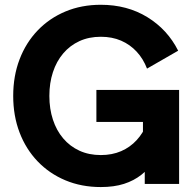

<svg xmlns="http://www.w3.org/2000/svg" viewBox="-20 -755 803 788"><path d="M583.4 -473.4 711.2 -546.9Q667.7 -633.6 584.9 -684.5Q502.1 -735.4 393.8 -735.4Q314.5 -735.4 248.5 -707.8Q182.6 -680.2 134.5 -630Q86.4 -579.8 60.3 -511.4Q34.2 -443.1 34.2 -361.3Q34.2 -279.6 60.3 -211.2Q86.4 -142.9 134.5 -92.7Q182.6 -42.5 248.5 -14.9Q314.5 12.7 393.8 12.7Q448 12.7 488.9 -0.4Q529.8 -13.5 560.9 -38.2Q592 -62.9 616.7 -97.7Q641.4 -132.4 663.2 -175.8L583.4 -249.2Q568.1 -209.4 541 -180Q514 -150.6 477.1 -134.6Q440.1 -118.6 393.8 -118.6Q344.9 -118.6 306 -136.5Q267 -154.4 239.4 -187Q211.7 -219.5 197.2 -263.9Q182.6 -308.2 182.6 -361.3Q182.6 -414.5 197.2 -458.8Q211.7 -503.1 239.4 -535.7Q267 -568.3 306 -586.2Q344.9 -604.1 393.8 -604.1Q440.1 -604.1 477.1 -588.1Q514 -572.1 541 -542.8Q568.1 -513.5 583.4 -473.4ZM375.6 -385.9V-254.7H566.7V-123.5L574.1 -110.8V0H715.1V-385.9Z"/></svg>

Font: Giphurs SC
Style: Regular
Weight: 400
Version: Version 0.920